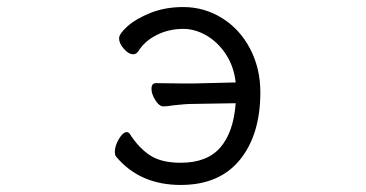

<svg xmlns="http://www.w3.org/2000/svg" viewBox="-20 -507 1040 545"><path d="M472 -208Q454 -205 444 -205Q432 -205 421 -222.5Q410 -240 410 -255Q410 -271 423 -271L504 -270H526L649 -273Q644 -318 621.5 -352.5Q599 -387 566.5 -406Q534 -425 500 -425Q459 -425 424.5 -407.5Q390 -390 373 -362Q367 -353 358 -353Q345 -353 331.5 -368.5Q318 -384 318 -398Q318 -411 342 -432.5Q366 -454 407.5 -470.5Q449 -487 500 -487Q560 -487 610.5 -455.5Q661 -424 690 -368.5Q719 -313 719 -245Q719 -125 661 -53.5Q603 18 493 18Q377 18 310 -62Q306 -66 306 -76Q306 -93 317.5 -112.5Q329 -132 340 -132Q345 -132 349 -126Q374 -87 406 -66Q438 -45 493 -45Q568 -45 605.5 -88.5Q643 -132 649 -214L527 -212Q506 -212 472 -208Z"/></svg>

Font: Iansui 0.93
Style: Regular
Weight: 400
Designer: But Ko / Fontworks Inc.
Foundry: zi-hi.com / Fontworks Inc.
Version: Version 0.931